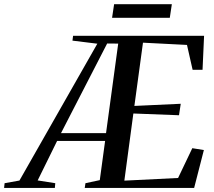

<svg xmlns="http://www.w3.org/2000/svg" viewBox="-109 -918 1046 938"><path d="M-89 0 -86.5 -23 -14 -36 366.5 -704.5 245 -719.5 248 -743H888L880.5 -577H832L804.5 -698.5L589.5 -709.5L547.5 -400.5L774 -411L765.5 -355L542.5 -363.5L498.5 -35.5L761 -48.5L830.5 -194L887 -185L839.5 0H305L308.5 -23L378.5 -38L404.5 -229.5H170L75 -36.5L161 -23L159 0ZM189 -267.5H409L468.5 -705L414.5 -705.5ZM448.5 -897.5H730.5L720.5 -831H438.5Z"/></svg>

Font: Merriweather 120pt Medium
Style: Italic
Weight: 500
Italic angle: -7.8°
Version: Version 2.101